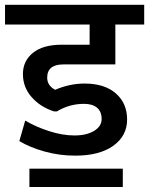

<svg xmlns="http://www.w3.org/2000/svg" viewBox="-35 -646 605 780"><path d="M463.9 39.1V113.8H84.5V39.1ZM270.5 -13.7Q206.5 -13.7 146.7 -30.3Q86.9 -46.9 43.5 -72.8L67.4 -156.2Q109.9 -130.9 164.3 -113.3Q218.8 -95.7 267.6 -95.7Q316.4 -95.7 347.2 -114.3Q377.9 -132.8 377.9 -162.6Q377.9 -192.4 359.4 -208.3Q340.8 -224.1 306.2 -224.1Q246.6 -224.1 196.3 -193.4H184.6Q128.4 -211.4 93.3 -251.7Q58.1 -292 58.1 -345.2Q58.1 -398.4 98.9 -431.4Q139.6 -464.4 216.3 -464.4H329.1V-546.4H-14.6V-626.5H550.8V-546.4H433.6V-384.3H222.7Q156.7 -384.3 156.7 -330.6Q156.7 -298.3 189 -281.2Q248.5 -306.6 308.6 -306.6Q389.6 -306.6 435.5 -266.6Q481.4 -226.6 481.4 -160.4Q481.4 -94.2 425.5 -54Q369.6 -13.7 270.5 -13.7Z"/></svg>

Font: Yantramanav Medium
Style: Regular
Weight: 500
Version: Version 1.001;PS 1.0;hotconv 1.0.72;makeotf.lib2.5.5900; ttf